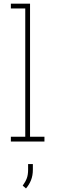

<svg xmlns="http://www.w3.org/2000/svg" viewBox="-20 -782 324 1061"><path d="M40 0V-26.4H119.6V-735.4H40V-761.7H146V-26.4H225.6V0ZM123.5 259.3 105.5 243.7Q121.1 222.2 128.2 202.9Q135.3 183.6 135.3 156.2V124.5H161.6V155.3Q161.6 188 151.4 213.6Q141.1 239.3 123.5 259.3Z"/></svg>

Font: Roboto Slab LO Thin
Style: Regular
Weight: 250
Designer: Google
Version: Version 2.00;September 28, 2018;FontCreator 11.5.0.2427 64-b